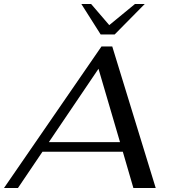

<svg xmlns="http://www.w3.org/2000/svg" viewBox="-54 -943 853 963"><path d="M562 -182H159L36 0H-34L455 -710H509L727 0H615ZM548 -230 440 -598 191 -230ZM354 -923H403L494 -817L623 -923H672L521 -770H451Z"/></svg>

Font: Fahkwang
Style: Italic
Weight: 400
Italic angle: -10°
Version: Version 1.000; ttfautohint (v1.6)